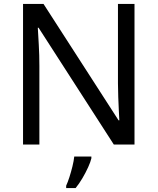

<svg xmlns="http://www.w3.org/2000/svg" viewBox="-20 -734 800 975"><path d="M663 0H558L176 -593H172Q174 -558 177 -506Q180 -454 180 -399V0H97V-714H201L582 -123H586Q585 -139 583.5 -171Q582 -203 580.5 -241Q579 -279 579 -311V-714H663ZM444 70Q440 88 427.5 115.5Q415 143 398.5 171Q382 199 364 221H316V209Q324 192 332.5 165.5Q341 139 348 110.5Q355 82 357 61H444Z"/></svg>

Font: Noto Sans Adlam
Style: Regular
Weight: 400
Designer: Mark Jamra, Neil Patel
Foundry: JamraPatel LLC
Version: Version 3.001